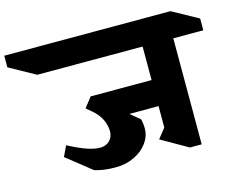

<svg xmlns="http://www.w3.org/2000/svg" viewBox="-253 -947 1374 1118"><g transform="rotate(-15 434.0 -388.0)"><path d="M832 -629V10H761L600 -82L647 -141V-270H471L529 -222Q536 -195 536 -165Q536 -119 507 -79Q478 -39 427.5 -14.5Q377 10 314 10Q240 10 188 -7L38 -126L68 -189Q137 -153 181 -138.5Q225 -124 257 -124Q293 -124 314.5 -146.5Q336 -169 336 -201Q336 -239 318 -275Q300 -311 265 -340L233 -367L279 -426V-427H647V-629H12L-145 -716V-786H857L1013 -700V-629Z"/></g></svg>

Font: Inknut Antiqua ExtraBold
Style: Regular
Weight: 800
Designer: Claus Eggers Sørensen
Foundry: Claus Eggers Sørensen
Version: Version 1.003; ttfautohint (v1.8.2) -l 8 -r 50 -G 200 -x 14 